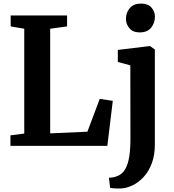

<svg xmlns="http://www.w3.org/2000/svg" viewBox="-20 -831 991 1094"><path d="M39.5 0V-59.9L118.2 -70V-667.3L40.8 -680.5V-743H362.2V-680.5L265.9 -667.3V-71.1L478 -80.6L548.3 -267.4L622.7 -256.5L591.6 0ZM668 243Q657.4 243.1 644.8 242.9Q632.1 242.6 621.7 241.6Q611.4 240.6 607.3 239L600.7 181.8Q607.5 182 621.8 179.9Q636 177.8 652.2 170.7Q678.7 159.4 694.2 131.6Q709.7 103.8 716.5 61.1Q723.2 18.4 723.2 -37.5L722.6 -458.6L651.4 -477.7V-546.6L833 -568.5H835L862.4 -548.8V-8.6Q862.4 53.4 844.7 100.2Q826.9 147 797.7 178.2Q768.5 209.3 734.4 225.5Q700.3 241.7 668 243ZM775.5 -646.4Q737.3 -646.4 717.4 -670.1Q697.6 -693.7 697.6 -723Q697.6 -758.5 719.2 -784.5Q740.9 -810.5 783.9 -810.5H784.9Q823.1 -810.5 843 -787.8Q862.8 -765.1 862.8 -735.8Q862.8 -700.3 841.2 -673.3Q819.5 -646.4 776.5 -646.4Z"/></svg>

Font: Merriweather Light
Style: Regular
Weight: 300
Version: Version 2.100